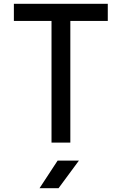

<svg xmlns="http://www.w3.org/2000/svg" viewBox="-20 -750 640 1010"><path d="M251 0V-640H53V-730H547V-640H350V0ZM188 240 283 95H395L288 240Z"/></svg>

Font: Tiny Medium
Style: Regular
Weight: 500
Monospace: yes
Designer: Philipp Nurullin, Konstantin Bulenkov
Foundry: JetBrains
Version: Version 2.251; ttfautohint (v1.8.4.7-5d5b)